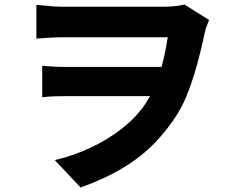

<svg xmlns="http://www.w3.org/2000/svg" viewBox="-20 -770 1040 855"><path d="M142 -748Q163 -747 194.5 -743.5Q226 -740 258 -740Q275 -740 309.5 -740Q344 -740 388.5 -740Q433 -740 482 -740Q531 -740 575.5 -740Q620 -740 653.5 -740Q687 -740 702 -740Q727 -740 753 -742Q779 -744 801 -750L911 -681Q907 -670 902 -658Q897 -646 894 -634Q881 -571 863 -502.5Q845 -434 822 -371.5Q799 -309 771 -264Q728 -195 670 -134.5Q612 -74 531 -24.5Q450 25 339 65L224 -57Q309 -77 386 -113.5Q463 -150 525 -199Q587 -248 627 -307Q645 -335 661 -367.5Q677 -400 689 -437Q701 -474 710.5 -516Q720 -558 727 -604Q712 -604 676.5 -604Q641 -604 593.5 -604Q546 -604 494 -604Q442 -604 394.5 -604Q347 -604 311.5 -604Q276 -604 259 -604Q232 -604 199.5 -602Q167 -600 142 -598ZM737 -342Q716 -342 679 -342Q642 -342 597 -342Q552 -342 504 -342Q456 -342 411 -342Q366 -342 330 -342Q294 -342 273 -342Q245 -342 220 -341Q195 -340 168 -337V-477Q190 -475 217 -473.5Q244 -472 267 -472Q289 -472 327 -472Q365 -472 412 -472Q459 -472 509 -472Q559 -472 605.5 -472Q652 -472 688 -472Q724 -472 744 -472Z"/></svg>

Font: Noto Sans SC Thin ExtraBold
Style: Regular
Weight: 800
Version: Version 2.004-H2;hotconv 1.0.118;makeotfexe 2.5.65603